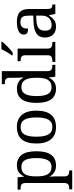

<svg xmlns="http://www.w3.org/2000/svg" viewBox="821 -1627 1046 2728"><g transform="rotate(-90 1344.0 -263.0)"><path d="M18 240H287V198H284C240 198 202 190 202 131V35C202 10 201 -39 198 -78H202C231 -26 278 10 355 10C487 10 559 -76 559 -269C559 -461 487 -546 355 -546C277 -546 232 -507 202 -446H198L188 -536H13V-494H26C70 -494 108 -485 108 -426V126C108 189 71 198 26 198H18ZM339 -54C234 -54 202 -130 202 -269C202 -413 234 -482 338 -482C427 -482 462 -412 462 -270C462 -130 427 -54 339 -54Z M901 10C1055 10 1136 -81 1136 -269C1136 -456 1048 -546 904 -546C749 -546 669 -456 669 -269C669 -81 757 10 901 10ZM903 -42C803 -42 766 -120 766 -269C766 -418 802 -493 902 -493C1002 -493 1039 -418 1039 -269C1039 -120 1003 -42 903 -42Z M1450 10C1528 10 1573 -29 1603 -90H1607L1618 0H1787V-42H1779C1735 -42 1697 -51 1697 -110V-760H1513V-718H1521C1565 -718 1603 -709 1603 -650V-568C1603 -536 1605 -491 1609 -458H1603C1574 -510 1527 -546 1450 -546C1318 -546 1246 -460 1246 -267C1246 -75 1318 10 1450 10ZM1467 -54C1378 -54 1343 -124 1343 -266C1343 -406 1378 -482 1466 -482C1571 -482 1603 -406 1603 -267C1603 -123 1571 -54 1467 -54Z M1922 -619V-606H1960C2013 -642 2091 -721 2116 -756V-766H2009C1988 -721 1951 -657 1922 -619ZM1828 0H2112V-42H2099C2054 -42 2017 -51 2017 -114V-536H1838V-494H1841C1885 -494 1923 -485 1923 -426V-109C1923 -50 1885 -42 1841 -42H1828Z M2330 10C2413 10 2444 -30 2486 -86H2494L2510 0H2645V-42H2642C2597 -42 2580 -58 2580 -114V-373C2580 -500 2519 -546 2397 -546C2298 -546 2217 -519 2217 -450C2217 -404 2246 -387 2302 -387C2302 -450 2316 -496 2393 -496C2475 -496 2486 -445 2486 -373V-313L2403 -310C2250 -305 2175 -256 2175 -150C2175 -41 2241 10 2330 10ZM2353 -52C2298 -52 2272 -83 2272 -145C2272 -223 2309 -264 2422 -269L2486 -272V-191C2486 -106 2434 -52 2353 -52Z"/></g></svg>

Font: Noto Serif
Style: Regular
Weight: 400
Designer: Monotype Design Team
Foundry: Monotype Imaging Inc.
Version: Version 2.015